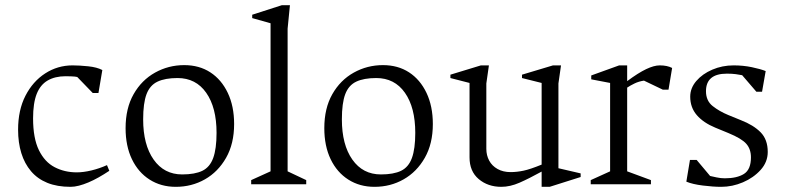

<svg xmlns="http://www.w3.org/2000/svg" viewBox="-20 -713 3036 743"><path d="M253 10Q201 10 163 -5.5Q125 -21 100 -50.5Q75 -80 62.5 -120.5Q50 -161 50 -211Q50 -287 78.5 -342.5Q107 -398 155 -429Q203 -460 261 -460Q287 -460 321 -456.5Q355 -453 376 -442L361 -353H339L279 -415Q272 -417 256 -417.5Q240 -418 234 -418Q193 -418 164.5 -401.5Q136 -385 122 -349.5Q108 -314 108 -255Q108 -178 130.5 -132Q153 -86 191.5 -66Q230 -46 277 -46Q303 -46 334 -53.5Q365 -61 394 -74L403 -52Q382 -38 361.5 -26.5Q341 -15 322 -7Q303 1 285.5 5.5Q268 10 253 10Z M660 10Q603 10 559 -18Q515 -46 490.5 -97Q466 -148 466 -217Q466 -294 497 -348.5Q528 -403 580 -432Q632 -461 693 -461Q751 -461 794 -433Q837 -405 861.5 -353.5Q886 -302 886 -233Q886 -157 855 -102.5Q824 -48 773 -19Q722 10 660 10ZM685 -38Q734 -38 763 -52Q792 -66 805 -101.5Q818 -137 818 -199Q818 -297 778 -354Q738 -411 667 -411Q619 -411 589.5 -397Q560 -383 547 -348.5Q534 -314 534 -251Q534 -153 574.5 -95.5Q615 -38 685 -38Z M952 0V-16L1027 -50V-623L956 -643V-656L1071 -693H1102L1093 -602V-50L1165 -16V0Z M1429 10Q1372 10 1328 -18Q1284 -46 1259.5 -97Q1235 -148 1235 -217Q1235 -294 1266 -348.5Q1297 -403 1349 -432Q1401 -461 1462 -461Q1520 -461 1563 -433Q1606 -405 1630.5 -353.5Q1655 -302 1655 -233Q1655 -157 1624 -102.5Q1593 -48 1542 -19Q1491 10 1429 10ZM1454 -38Q1503 -38 1532 -52Q1561 -66 1574 -101.5Q1587 -137 1587 -199Q1587 -297 1547 -354Q1507 -411 1436 -411Q1388 -411 1358.5 -397Q1329 -383 1316 -348.5Q1303 -314 1303 -251Q1303 -153 1343.5 -95.5Q1384 -38 1454 -38Z M1920 10Q1868 10 1832.5 -20Q1797 -50 1797 -104V-392L1723 -411V-424L1841 -460H1872L1862 -390V-137Q1862 -112 1873 -91.5Q1884 -71 1905.5 -59Q1927 -47 1956 -47Q1980 -47 2006 -52.5Q2032 -58 2076 -76V-392L2000 -411V-424L2120 -460H2151L2141 -390V-62L2227 -42V-28L2107 10H2076V-49Q2027 -22 1990.5 -6Q1954 10 1920 10Z M2266 0V-16L2341 -50V-392L2268 -406V-421L2376 -460H2407V-399Q2450 -431 2480.5 -445.5Q2511 -460 2533 -460Q2562 -460 2581 -450L2567 -366H2545L2472 -401Q2452 -398 2435.5 -390Q2419 -382 2407 -374V-50L2499 -16V0Z M2771 10Q2740 10 2700 5Q2660 0 2636 -10L2650 -94H2676L2728 -32Q2737 -30 2753 -26.5Q2769 -23 2785 -23Q2832 -23 2859 -40Q2886 -57 2886 -104Q2886 -136 2868 -156.5Q2850 -177 2799 -198L2748 -219Q2702 -238 2676.5 -267.5Q2651 -297 2651 -339Q2651 -372 2674.5 -399.5Q2698 -427 2736.5 -443.5Q2775 -460 2819 -460Q2856 -460 2889.5 -453Q2923 -446 2943 -438L2929 -358H2907L2852 -422Q2842 -424 2827.5 -426Q2813 -428 2793 -428Q2712 -428 2712 -360Q2712 -323 2738 -302.5Q2764 -282 2798 -268L2847 -248Q2896 -229 2923.5 -201Q2951 -173 2951 -125Q2951 -86 2923.5 -55.5Q2896 -25 2855 -7.5Q2814 10 2771 10Z"/></svg>

Font: Ancizar Serif Light
Style: Regular
Weight: 300
Designer: Cesar Puertas, Viviana Monsalve, Julian Moncada, Julian Prieto, Jose Castro, Felipe Aragon, Mariel Hernandez, Sara Alarc
Version: Version 8.100